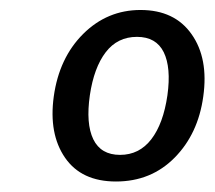

<svg xmlns="http://www.w3.org/2000/svg" viewBox="-20 -752 420 375"><path d="M206.5 -397.5Q139 -397.5 107 -444Q75 -490.5 85 -563.5Q95.5 -639 142.5 -685.8Q189.5 -732.5 254.5 -732.5Q321 -732.5 354.2 -685.2Q387.5 -638 377 -563.5Q367 -490.5 321 -444Q275 -397.5 206.5 -397.5ZM214.5 -449.5Q252 -449.5 275.5 -480Q299 -510.5 307 -566Q314.5 -620 299.8 -650Q285 -680 247.5 -680Q209.5 -680 186.5 -650Q163.5 -620 155.5 -566Q147.5 -510.5 162.2 -480Q177 -449.5 214.5 -449.5Z"/></svg>

Font: Public Sans Medium
Style: Italic
Weight: 500
Italic angle: -8°
Designer: The Public Sans project authors (U.S. Web Design System). Libre Franklin designed by Pablo Impallari and Rodrigo Fuenzal
Version: Version 1.007; ttfautohint (v1.8.1) -l 8 -r 50 -G 200 -x 14 